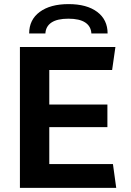

<svg xmlns="http://www.w3.org/2000/svg" viewBox="-20 -915 640 935"><path d="M77 0V-686H542L526 -574H220V-406H503V-296H220V-116H530L546 0ZM122 -752Q122 -819 173.5 -857Q225 -895 314 -895Q403 -895 453.5 -857Q504 -819 504 -752H425Q423 -787 395 -805.5Q367 -824 313 -824Q259 -824 231 -805.5Q203 -787 201 -752Z"/></svg>

Font: Chivo Mono Medium SemiBold
Style: Regular
Weight: 600
Monospace: yes
Version: Version 1.008